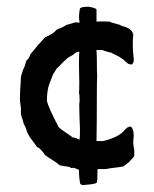

<svg xmlns="http://www.w3.org/2000/svg" viewBox="-20 -493 455 569"><path d="M294 8H269Q269 42 267 48Q264 52 242 54Q239 54 235 54.5Q231 55 228.5 55.5Q226 56 223 55Q220 54 218 52Q214 35 214 10Q212 10 208 8Q204 6 201 5Q199 4 196 4.5Q193 5 192 5Q191 5 189 4L187 2L157 -3Q150 -10 134.5 -19.5Q119 -29 114 -33Q100 -54 89 -58Q87 -62 74 -79Q61 -96 58 -109Q57 -113 54 -119Q51 -125 50 -127Q49 -130 47.5 -136.5Q46 -143 44 -146Q44 -150 42 -154V-173Q39 -194 39 -198Q39 -209 39.5 -220Q40 -231 41 -244Q42 -257 42 -265Q43 -268 45.5 -277Q48 -286 50 -290Q53 -294 58 -313Q67 -321 70 -332L85 -350Q89 -356 99.5 -367Q110 -378 114 -383Q136 -391 148 -405Q171 -414 176 -419Q185 -421 204 -427Q208 -426 216 -426Q212 -444 217 -468Q221 -473 242 -473Q263 -470 266 -465V-429Q284 -430 304 -429Q309 -426 322.5 -423Q336 -420 341 -416Q365 -411 373 -397Q373 -393 375 -392Q372 -364 375 -332Q375 -330 376 -322.5Q377 -315 376 -310.5Q375 -306 371 -302Q361 -301 352.5 -310Q344 -319 340 -320Q336 -324 325 -329Q314 -334 310 -337Q304 -337 282 -345Q273 -344 266 -345Q266 -341 266.5 -333.5Q267 -326 267 -322Q267 -273 268 -269Q267 -259 267 -208Q267 -121 266 -75H285Q321 -83 341 -99Q344 -101 348.5 -106.5Q353 -112 357.5 -115Q362 -118 368 -118Q374 -112 375.5 -101.5Q377 -91 375.5 -80.5Q374 -70 376 -58Q378 -54 378 -44.5Q378 -35 378 -33Q377 -27 371 -22Q365 -17 364 -14Q348 -1 346 0Q338 2 320 4Q302 6 294 8ZM195 -86Q204 -85 216 -79Q217 -89 217 -109Q217 -115 215.5 -150.5Q214 -186 216 -194Q216 -213 214 -218Q215 -224 215 -248Q213 -310 215 -340Q214 -340 212 -339.5Q210 -339 209 -339Q205 -338 200 -333.5Q195 -329 192 -328Q190 -327 184 -323.5Q178 -320 176 -317Q171 -313 162 -303.5Q153 -294 148 -290Q147 -288 137 -272Q135 -266 131 -256.5Q127 -247 125 -241Q123 -235 121 -223Q119 -211 119 -194Q123 -175 154 -116Q160 -110 174.5 -100.5Q189 -91 195 -86Z"/></svg>

Font: FuturaRenner
Style: Regular
Weight: 400
Designer: BSozoo
Foundry: BSozoo
Version: Version 1.001;PS 001.001;hotconv 1.0.70;makeotf.lib2.5.58329